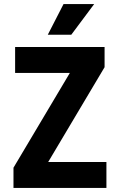

<svg xmlns="http://www.w3.org/2000/svg" viewBox="-20 -920 586 940"><path d="M46 -99 322 -563H54V-690H492V-591L216 -127H501V0H46ZM214 -750 291 -900H441L329 -750Z"/></svg>

Font: Radio Canada Condensed
Style: Bold
Weight: 700
Width: 3
Designer: Charles Daoud, Etienne Aubert Bonn, Alexandre Saumier Demers, Jacques Le Bailly
Foundry: Radio-Canada
Version: Version 2.104; ttfautohint (v1.8.4.7-5d5b);gftools[0.9.28.de